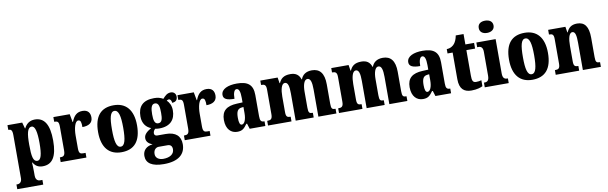

<svg xmlns="http://www.w3.org/2000/svg" viewBox="-57 -1397 7147 2257"><g transform="rotate(-10 3516.5 -268.5)"><path d="M7 225H317V169H287C273 169 236 161 236 104V58C236 16 234 -21 232 -53H237C261 -12 294 12 349 12C464 12 522 -72 522 -265C522 -460 462 -546 351 -546C287 -546 247 -511 224 -463H220L200 -536H24V-480H27C55 -480 72 -471 72 -409V106C72 161 34 169 20 169H7ZM298 -62C248 -62 236 -127 236 -266C236 -393 248 -470 301 -470C342 -470 359 -395 359 -264C359 -128 342 -62 298 -62Z M565 0H872V-56H842C811 -56 792 -64 792 -123V-277C792 -359 813 -446 852 -446C883 -446 888 -416 888 -361C962 -361 1012 -389 1012 -455C1012 -509 986 -548 921 -548C856 -548 817 -514 789 -439H785L767 -536H572V-480H576C612 -480 628 -471 628 -412V-128C628 -65 607 -56 569 -56H565Z M1290 10C1444 10 1524 -82 1524 -270C1524 -458 1436 -550 1293 -550C1139 -550 1059 -458 1059 -270C1059 -82 1146 10 1290 10ZM1292 -56C1242 -56 1225 -130 1225 -270C1225 -411 1241 -483 1291 -483C1341 -483 1359 -411 1359 -270C1359 -130 1342 -56 1292 -56Z M1757 234C1932 234 2015 161 2015 41C2015 -55 1957 -111 1838 -111H1738C1719 -111 1702 -120 1702 -143C1702 -165 1717 -186 1728 -193C1738 -190 1764 -188 1776 -188C1910 -188 1969 -262 1969 -370C1969 -429 1946 -468 1918 -495C1925 -499 1933 -505 1946 -505C1957 -505 1976 -492 1976 -459C2025 -459 2041 -489 2041 -522C2041 -554 2019 -582 1981 -582C1936 -582 1911 -554 1883 -523C1851 -541 1821 -550 1776 -550C1641 -550 1581 -483 1581 -365C1581 -280 1626 -229 1682 -209C1629 -179 1592 -148 1592 -103C1592 -55 1630 -32 1665 -18C1592 -11 1546 33 1546 100C1546 188 1616 234 1757 234ZM1774 -250C1730 -250 1721 -298 1721 -364C1721 -433 1730 -487 1775 -487C1821 -487 1828 -435 1828 -365C1828 -297 1821 -250 1774 -250ZM1760 172C1711 172 1668 148 1668 99C1668 41 1706 23 1730 23H1837C1875 23 1891 46 1891 80C1891 137 1841 172 1760 172Z M2046 0H2353V-56H2323C2292 -56 2273 -64 2273 -123V-277C2273 -359 2294 -446 2333 -446C2364 -446 2369 -416 2369 -361C2443 -361 2493 -389 2493 -455C2493 -509 2467 -548 2402 -548C2337 -548 2298 -514 2270 -439H2266L2248 -536H2053V-480H2057C2093 -480 2109 -471 2109 -412V-128C2109 -65 2088 -56 2050 -56H2046Z M2672 10C2731 10 2754 -11 2792 -64H2801L2821 0H3008V-56H3005C2967 -56 2955 -72 2955 -126V-380C2955 -505 2891 -550 2763 -550C2661 -550 2575 -518 2575 -446C2575 -398 2617 -378 2706 -378C2706 -448 2723 -486 2749 -486C2778 -486 2792 -449 2792 -374V-320L2724 -317C2601 -312 2540 -263 2540 -154C2540 -42 2600 10 2672 10ZM2738 -64C2716 -64 2706 -95 2706 -150C2706 -221 2721 -256 2768 -262L2793 -265V-191C2793 -115 2771 -64 2738 -64Z M3040 0H3320V-56H3317C3280 -56 3264 -65 3264 -121V-306C3264 -387 3280 -459 3321 -459C3359 -459 3370 -410 3370 -325V0H3585V-56H3581C3544 -56 3532 -65 3532 -126V-318C3532 -394 3550 -459 3590 -459C3628 -459 3641 -410 3641 -325V0H3856V-56H3853C3816 -56 3804 -65 3804 -126V-357C3804 -492 3751 -550 3659 -550C3587 -550 3545 -516 3527 -466H3523C3504 -524 3465 -550 3402 -550C3321 -550 3286 -516 3265 -467H3260L3249 -536H3042V-484H3045C3082 -484 3102 -475 3102 -419V-124C3102 -65 3081 -56 3044 -56H3040Z M3887 0H4167V-56H4164C4127 -56 4111 -65 4111 -121V-306C4111 -387 4127 -459 4168 -459C4206 -459 4217 -410 4217 -325V0H4432V-56H4428C4391 -56 4379 -65 4379 -126V-318C4379 -394 4397 -459 4437 -459C4475 -459 4488 -410 4488 -325V0H4703V-56H4700C4663 -56 4651 -65 4651 -126V-357C4651 -492 4598 -550 4506 -550C4434 -550 4392 -516 4374 -466H4370C4351 -524 4312 -550 4249 -550C4168 -550 4133 -516 4112 -467H4107L4096 -536H3889V-484H3892C3929 -484 3949 -475 3949 -419V-124C3949 -65 3928 -56 3891 -56H3887Z M4889 10C4948 10 4971 -11 5009 -64H5018L5038 0H5225V-56H5222C5184 -56 5172 -72 5172 -126V-380C5172 -505 5108 -550 4980 -550C4878 -550 4792 -518 4792 -446C4792 -398 4834 -378 4923 -378C4923 -448 4940 -486 4966 -486C4995 -486 5009 -449 5009 -374V-320L4941 -317C4818 -312 4757 -263 4757 -154C4757 -42 4817 10 4889 10ZM4955 -64C4933 -64 4923 -95 4923 -150C4923 -221 4938 -256 4985 -262L5010 -265V-191C5010 -115 4988 -64 4955 -64Z M5467 10C5536 10 5582 -7 5602 -18V-89C5584 -83 5561 -80 5538 -80C5499 -80 5490 -105 5490 -163V-468H5594V-536H5490V-660H5397C5389 -616 5374 -585 5359 -566C5343 -545 5312 -521 5265 -520V-468H5326V-149C5326 -31 5381 10 5467 10Z M5766 -625C5814 -625 5855 -649 5855 -698C5855 -749 5814 -771 5766 -771C5716 -771 5678 -749 5678 -698C5678 -649 5716 -625 5766 -625ZM5627 0H5913V-56H5904C5873 -56 5851 -71 5851 -127V-536H5621V-480H5636C5666 -480 5689 -465 5689 -413V-129C5689 -72 5668 -56 5636 -56H5627Z M6195 10C6349 10 6429 -82 6429 -270C6429 -458 6341 -550 6198 -550C6044 -550 5964 -458 5964 -270C5964 -82 6051 10 6195 10ZM6197 -56C6147 -56 6130 -130 6130 -270C6130 -411 6146 -483 6196 -483C6246 -483 6264 -411 6264 -270C6264 -130 6247 -56 6197 -56Z M6474 0H6754V-56H6751C6714 -56 6698 -65 6698 -121V-306C6698 -386 6711 -460 6753 -460C6789 -460 6798 -410 6798 -325V0H7013V-56H7009C6972 -56 6960 -65 6960 -126V-357C6960 -492 6914 -550 6825 -550C6752 -550 6720 -515 6699 -467H6695L6684 -536H6478V-480H6482C6518 -480 6535 -471 6535 -416V-124C6535 -65 6516 -56 6478 -56H6474Z"/></g></svg>

Font: Noto Serif Ethiopic ExtraCondensed Black
Style: Regular
Weight: 900
Width: 2
Designer: Monotype Design Team
Foundry: Monotype Imaging Inc.
Version: Version 2.102